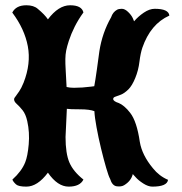

<svg xmlns="http://www.w3.org/2000/svg" viewBox="-20 -673 680 718"><path d="M78.6 24.9Q49.3 24.9 40 16.6Q28.8 6.3 26.4 -1.5Q61 -32.7 74.2 -65.9Q83.5 -88.9 87.4 -133.3Q91.3 -177.7 82 -219.7Q76.2 -246.1 64.5 -260.7Q52.7 -275.4 42.7 -284.2Q32.7 -293 32.7 -301.3Q32.7 -306.6 38.6 -313Q43.9 -319.8 52 -331.8Q60.1 -343.8 68.4 -364.3Q96.2 -435.5 84 -500.2Q71.8 -564.9 25.9 -626Q40 -653.3 78.6 -653.3Q106 -653.3 121.1 -640.1Q147.5 -618.2 159.2 -600.6Q198.7 -653.3 242.2 -653.3Q285.6 -653.3 292 -626.5Q272.9 -600.1 259.5 -573.5Q246.1 -546.9 237.3 -520Q230.5 -499 227.5 -483.9Q224.6 -468.8 224.4 -452.4Q224.1 -436 225.6 -411.6Q227.1 -387.2 229 -347.7Q240.7 -344.7 256.8 -344.7Q287.6 -344.7 321.3 -349.1L332.5 -350.6Q334.5 -360.8 336.9 -376.5Q339.4 -392.1 342.3 -413.1L351.6 -481.4Q362.3 -550.3 395.5 -608.4Q401.9 -627.9 418 -636.7Q424.3 -640.1 435.5 -640.1Q446.8 -640.1 459 -628.4Q471.2 -616.7 476.6 -605L481.4 -593.3Q496.6 -611.3 517.8 -625.7Q539.1 -640.1 558.6 -640.1Q610.8 -640.1 613.3 -614.7Q543 -583.5 512.2 -494.1Q505.4 -473.6 501.5 -442.4Q497.6 -409.7 485.8 -381.3Q474.1 -352.5 460 -338.6Q445.8 -324.7 432.9 -319.3Q419.9 -314 411.6 -311.5Q403.3 -309.1 403.3 -302.7Q403.3 -294.4 424.3 -287.6Q433.1 -284.2 444.6 -274.7Q456.1 -265.1 466.8 -251Q491.7 -219.2 502.9 -142.1Q511.2 -92.8 551.8 -43.9Q575.2 -14.6 608.4 -0.5Q605 24.9 549.8 24.9Q534.2 24.9 515.9 13.2Q497.6 1.5 487.3 -10.3L476.6 -22Q470.2 3.9 444.3 19.5Q434.1 25.9 416.7 23.7Q399.4 21.5 391.6 -4.4Q386.2 -13.7 377 -45.4Q367.7 -77.1 357.9 -117.7Q348.1 -158.2 341.1 -196.5Q334 -234.9 333 -257.3Q315.4 -264.2 279.3 -264.2Q240.2 -264.2 230 -266.1L225.1 -160.6Q225.1 -99.1 239.5 -65.4Q253.9 -31.7 292 -1.5Q278.8 24.9 236.8 24.9Q195.3 24.9 159.2 -27.3Q120.1 24.9 78.6 24.9Z"/></svg>

Font: Sancreek
Style: Regular
Weight: 400
Designer: Vernon Adams
Foundry: Vernon Adams
Version: Version 1.100; ttfautohint (v1.8.4.7-5d5b)